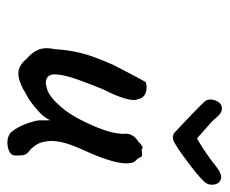

<svg xmlns="http://www.w3.org/2000/svg" viewBox="-70 -542 618 517"><g transform="rotate(90 238.5 -283.0)"><path d="M338 -2Q328 -12 319.5 -29.5Q311 -47 305 -70Q303 -78 303.5 -90.5Q304 -103 303 -109Q300 -102 293.5 -93.5Q287 -85 281 -80Q277 -76 263 -64.5Q249 -53 235 -46Q202 -25 179 -24Q156 -23 137 -47Q121 -60 113.5 -77.5Q106 -95 112 -123Q114 -158 122 -191.5Q130 -225 155 -281Q176 -322 187 -342.5Q198 -363 201 -367Q216 -372 230 -366.5Q244 -361 246 -347Q252 -337 245 -312Q238 -287 220 -252Q206 -218 194 -184.5Q182 -151 180 -128Q178 -105 192 -100Q201 -95 221.5 -102Q242 -109 269 -140.5Q296 -172 323 -237Q331 -257 335 -272.5Q339 -288 340 -307Q338 -319 343.5 -329.5Q349 -340 361 -347Q365 -352 372 -356.5Q379 -361 381 -356L397 -357Q401 -358 403.5 -351.5Q406 -345 411 -341Q422 -332 418.5 -302Q415 -272 392 -218Q373 -177 366.5 -156Q360 -135 359 -115Q359 -97 364.5 -82Q370 -67 385 -54Q396 -47 397.5 -35.5Q399 -24 398 -12Q396 -3 385 1.5Q374 6 361 5.5Q348 5 338 -2ZM368 -447Q357 -439 347.5 -440Q338 -441 332 -449Q320 -460 301.5 -477.5Q283 -495 268 -510Q253 -525 251 -528Q246 -536 248 -547Q250 -558 256.5 -565.5Q263 -573 274 -572Q285 -571 297 -556Q304 -547 320.5 -533Q337 -519 352 -505Q365 -512 379.5 -521.5Q394 -531 407 -540.5Q420 -550 427 -556Q449 -573 461 -569.5Q473 -566 476 -553.5Q479 -541 473 -530Q471 -526 458.5 -514.5Q446 -503 429 -490Q412 -477 395.5 -465Q379 -453 368 -447Z"/></g></svg>

Font: Caveat Medium
Style: Regular
Weight: 500
Designer: Pablo Impallari
Foundry: Pablo Impallari
Version: Version 2.000